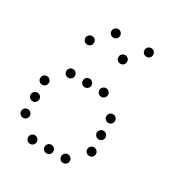

<svg xmlns="http://www.w3.org/2000/svg" viewBox="-175 -903 950 1006"><g transform="rotate(30 300.0 -400.0)"><path d="M249 -776Q239 -776 231.5 -768.5Q224 -761 224 -751V-749Q224 -739 231.5 -731.5Q239 -724 249 -724H251Q261 -724 268.5 -731.5Q276 -739 276 -749V-751Q276 -761 268.5 -768.5Q261 -776 251 -776ZM449 -776Q439 -776 431.5 -768.5Q424 -761 424 -751V-749Q424 -739 431.5 -731.5Q439 -724 449 -724H451Q461 -724 468.5 -731.5Q476 -739 476 -749V-751Q476 -761 468.5 -768.5Q461 -776 451 -776ZM149 -676Q139 -676 131.5 -668.5Q124 -661 124 -651V-649Q124 -639 131.5 -631.5Q139 -624 149 -624H151Q161 -624 168.5 -631.5Q176 -639 176 -649V-651Q176 -661 168.5 -668.5Q161 -676 151 -676ZM349 -676Q339 -676 331.5 -668.5Q324 -661 324 -651V-649Q324 -639 331.5 -631.5Q339 -624 349 -624H351Q361 -624 368.5 -631.5Q376 -639 376 -649V-651Q376 -661 368.5 -668.5Q361 -676 351 -676ZM149 -476Q139 -476 131.5 -468.5Q124 -461 124 -451V-449Q124 -439 131.5 -431.5Q139 -424 149 -424H151Q161 -424 168.5 -431.5Q176 -439 176 -449V-451Q176 -461 168.5 -468.5Q161 -476 151 -476ZM249 -476Q239 -476 231.5 -468.5Q224 -461 224 -451V-449Q224 -439 231.5 -431.5Q239 -424 249 -424H251Q261 -424 268.5 -431.5Q276 -439 276 -449V-451Q276 -461 268.5 -468.5Q261 -476 251 -476ZM349 -476Q339 -476 331.5 -468.5Q324 -461 324 -451V-449Q324 -439 331.5 -431.5Q339 -424 349 -424H351Q361 -424 368.5 -431.5Q376 -439 376 -449V-451Q376 -461 368.5 -468.5Q361 -476 351 -476ZM49 -376Q39 -376 31.5 -368.5Q24 -361 24 -351V-349Q24 -339 31.5 -331.5Q39 -324 49 -324H51Q61 -324 68.5 -331.5Q76 -339 76 -349V-351Q76 -361 68.5 -368.5Q61 -376 51 -376ZM449 -376Q439 -376 431.5 -368.5Q424 -361 424 -351V-349Q424 -339 431.5 -331.5Q439 -324 449 -324H451Q461 -324 468.5 -331.5Q476 -339 476 -349V-351Q476 -361 468.5 -368.5Q461 -376 451 -376ZM49 -276Q39 -276 31.5 -268.5Q24 -261 24 -251V-249Q24 -239 31.5 -231.5Q39 -224 49 -224H51Q61 -224 68.5 -231.5Q76 -239 76 -249V-251Q76 -261 68.5 -268.5Q61 -276 51 -276ZM449 -276Q439 -276 431.5 -268.5Q424 -261 424 -251V-249Q424 -239 431.5 -231.5Q439 -224 449 -224H451Q461 -224 468.5 -231.5Q476 -239 476 -249V-251Q476 -261 468.5 -268.5Q461 -276 451 -276ZM49 -176Q39 -176 31.5 -168.5Q24 -161 24 -151V-149Q24 -139 31.5 -131.5Q39 -124 49 -124H51Q61 -124 68.5 -131.5Q76 -139 76 -149V-151Q76 -161 68.5 -168.5Q61 -176 51 -176ZM449 -176Q439 -176 431.5 -168.5Q424 -161 424 -151V-149Q424 -139 431.5 -131.5Q439 -124 449 -124H451Q461 -124 468.5 -131.5Q476 -139 476 -149V-151Q476 -161 468.5 -168.5Q461 -176 451 -176ZM149 -76Q139 -76 131.5 -68.5Q124 -61 124 -51V-49Q124 -39 131.5 -31.5Q139 -24 149 -24H151Q161 -24 168.5 -31.5Q176 -39 176 -49V-51Q176 -61 168.5 -68.5Q161 -76 151 -76ZM249 -76Q239 -76 231.5 -68.5Q224 -61 224 -51V-49Q224 -39 231.5 -31.5Q239 -24 249 -24H251Q261 -24 268.5 -31.5Q276 -39 276 -49V-51Q276 -61 268.5 -68.5Q261 -76 251 -76ZM349 -76Q339 -76 331.5 -68.5Q324 -61 324 -51V-49Q324 -39 331.5 -31.5Q339 -24 349 -24H351Q361 -24 368.5 -31.5Q376 -39 376 -49V-51Q376 -61 368.5 -68.5Q361 -76 351 -76Z"/></g></svg>

Font: Doto Rounded
Style: Regular
Weight: 400
Monospace: yes
Version: Version 1.000